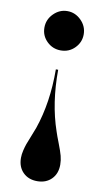

<svg xmlns="http://www.w3.org/2000/svg" viewBox="-85 -563 439 818"><g transform="rotate(10 134.5 -154.0)"><path d="M139 -352Q104 -352 79 -376.5Q54 -401 54 -436Q54 -471 79.5 -496.5Q105 -522 139 -522Q173 -522 198.5 -496.5Q224 -471 224 -436Q224 -402 199.5 -377Q175 -352 139 -352ZM52 128Q52 113 56 96Q60 79 64.5 66.5Q69 54 79 29.5Q89 5 94 -9Q134 -125 133 -269H143Q142 -125 182 -9Q187 7 199.5 39Q212 71 217 90Q222 109 222 128Q222 167 198.5 190.5Q175 214 137 214Q99 214 75.5 190.5Q52 167 52 128Z"/></g></svg>

Font: Gloock
Style: Regular
Weight: 400
Designer: Duarte Pinto
Foundry: Duarte Pinto
Version: Version 1.000